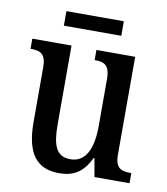

<svg xmlns="http://www.w3.org/2000/svg" viewBox="-79 -743 715 820"><g transform="rotate(10 279.0 -333.5)"><path d="M143 -614H392V-677H143ZM232 10C290 10 334 -11 366 -79H370L384 0H536V-44H531C495 -44 466 -51 466 -111V-536H298V-492H301C337 -492 364 -484 364 -421V-218C364 -121 336 -57 269 -57C207 -57 190 -104 190 -195V-536H20V-492H23C62 -492 87 -482 87 -424V-186C87 -49 135 10 232 10Z"/></g></svg>

Font: Noto Serif Hebrew Condensed Medium
Style: Regular
Weight: 500
Width: 3
Designer: Monotype Design Team
Foundry: Monotype Imaging Inc.
Version: Version 2.004